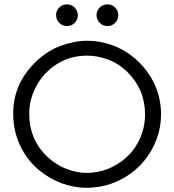

<svg xmlns="http://www.w3.org/2000/svg" viewBox="-20 -869 818 901"><path d="M151.9 -582.5Q203.1 -631.3 266.4 -654.5Q329.6 -677.7 389.6 -677.7Q450.7 -677.7 507.6 -656.7Q564.5 -635.7 611.1 -596.7Q657.7 -557.6 689 -504.9Q735.8 -425.3 735.8 -332.5Q735.8 -272 714.8 -215.6Q693.8 -159.2 655.5 -113Q617.2 -66.9 565.4 -36.6Q482.9 12.2 385.7 12.2Q327.1 12.2 269 -9.3Q210.9 -30.8 162.6 -71.3Q114.3 -111.8 84.5 -166Q42 -242.7 42 -336.9Q42 -479.5 151.9 -582.5ZM202.1 -133.3Q243.7 -94.7 292.2 -76.2Q340.8 -57.6 386.7 -57.6Q436.5 -57.6 482.9 -75.2Q529.3 -92.8 566.7 -124.8Q604 -156.7 627 -199.2Q660.6 -260.7 660.6 -332.5Q660.6 -449.2 577.6 -531.2Q536.6 -571.3 487.1 -589.6Q437.5 -607.9 389.2 -607.9Q309.6 -607.9 247.6 -568.6Q185.5 -529.3 151.4 -466.6Q117.2 -403.8 117.2 -336.4Q117.2 -213.4 202.1 -133.3ZM433.1 -798.3Q433.1 -818.8 448.2 -833.7Q463.4 -848.6 483.9 -848.6Q505.4 -848.6 520.3 -833.7Q535.2 -818.8 535.2 -797.9Q535.2 -776.4 520.3 -761.5Q505.4 -746.6 484.4 -746.6Q462.9 -746.6 448 -761.7Q433.1 -776.9 433.1 -798.3ZM258.3 -834Q273.4 -848.6 293.9 -848.6Q315.4 -848.6 330.3 -833.7Q345.2 -818.8 345.2 -797.9Q345.2 -776.4 330.3 -761.5Q315.4 -746.6 294.4 -746.6Q272.9 -746.6 258.1 -761.7Q243.2 -776.9 243.2 -798.3Q243.2 -818.8 258.3 -834Z"/></svg>

Font: NMS Futura Pro Book
Style: Regular
Weight: 400
Designer: Blend3rman
Version: Version 0.1